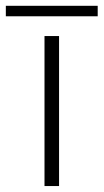

<svg xmlns="http://www.w3.org/2000/svg" viewBox="-88 -625 349 645"><path d="M-68.4 -570.3V-605.5H240.2V-570.3ZM61.5 0V-503.9H110.4V0Z"/></svg>

Font: Post No Bills Jaffna
Style: Regular
Weight: 400
Designer: Kosala Senevirathne, Siva Puranthara, Lasantha Premarathna, Tharique Azeez
Foundry: Mooniak
Version: Version 1.220 ; ttfautohint (v1.6)